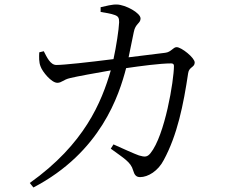

<svg xmlns="http://www.w3.org/2000/svg" viewBox="-20 -787 1040 851"><path d="M471 -128C528 -86 560 -69 570 -32C576 -11 584 -2 601 -2C636 -2 681 -29 706 -78C766 -189 793 -322 814 -463C818 -491 843 -488 843 -510C843 -531 784 -578 763 -578C747 -578 739 -556 712 -553L550 -533L573 -645C580 -683 603 -683 603 -705C603 -730 536 -766 498 -767C479 -768 447 -760 426 -755V-734C444 -731 472 -727 490 -720C505 -714 508 -707 508 -688C507 -658 495 -579 483 -525C373 -511 263 -499 230 -499C203 -499 188 -533 174 -560L154 -555C153 -535 152 -511 160 -492C168 -469 208 -420 234 -420C254 -420 260 -434 291 -441C319 -448 407 -464 471 -475C430 -334 355 -149 112 24L128 44C427 -112 508 -366 539 -485C601 -494 689 -506 739 -506C747 -506 751 -502 751 -495C751 -431 711 -187 647 -108C633 -91 623 -90 596 -98C576 -105 525 -128 483 -147Z"/></svg>

Font: Noto Serif CJK KR
Style: Regular
Weight: 400
Designer: Ryoko NISHIZUKA 西塚涼子 (kana & ideographs); Frank Grießhammer (Latin, Greek & Cyrillic); Wenlong ZHANG 张文龙 (bopomofo); San
Foundry: Adobe
Version: Version 2.001;hotconv 1.1.0;makeotfexe 2.6.0